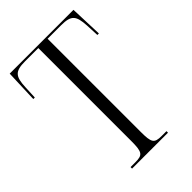

<svg xmlns="http://www.w3.org/2000/svg" viewBox="-212 -803 892 892"><g transform="rotate(-45 234.0 -357.0)"><path d="M114 0H350V-10H318C270 -10 263 -22 263 -93V-704H352C419 -704 432 -685 436 -618L439 -553H449L443 -714H24L18 -553H28L31 -618C34 -685 48 -704 115 -704H202V-93C202 -22 194 -10 147 -10H114Z"/></g></svg>

Font: Noto Serif Display ExtraCondensed Light
Style: Regular
Weight: 300
Width: 2
Designer: Monotype Design Team
Foundry: Monotype Imaging Inc.
Version: Version 2.009